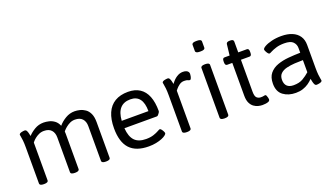

<svg xmlns="http://www.w3.org/2000/svg" viewBox="-68 -1252 3040 1757"><g transform="rotate(-20 1452.5 -373.0)"><path d="M616 -529Q640 -529 667 -522.5Q694 -516 718.5 -499Q743 -482 758 -450Q773 -418 773 -367V-20Q773 2 733 2H729Q689 2 689 -20V-359Q689 -403 665 -429.5Q641 -456 593 -456Q566 -456 543.5 -445Q521 -434 503.5 -419.5Q486 -405 476 -393Q466 -381 465 -379L464 -413Q468 -402 469.5 -389.5Q471 -377 471 -366V-20Q471 2 431 2H427Q387 2 387 -20V-359Q387 -403 363 -429.5Q339 -456 291 -456Q264 -456 241.5 -445.5Q219 -435 202.5 -421.5Q186 -408 177.5 -397.5Q169 -387 169 -387V-20Q169 2 129 2H125Q85 2 85 -20V-371Q85 -412 82 -439Q79 -466 76 -480Q73 -494 73 -497Q73 -504 79.5 -508.5Q86 -513 95 -515.5Q104 -518 113 -519Q122 -520 127 -520Q139 -520 145.5 -509Q152 -498 155.5 -482.5Q159 -467 162 -454Q187 -482 226.5 -505.5Q266 -529 314 -529Q338 -529 366 -522.5Q394 -516 418.5 -498Q443 -480 457 -446Q486 -480 527.5 -504.5Q569 -529 616 -529Z M1136 -529Q1204 -529 1250 -499Q1296 -469 1319 -411Q1342 -353 1342 -268Q1342 -262 1336 -252Q1330 -242 1322.5 -234.5Q1315 -227 1309 -227H993Q999 -144 1036 -105Q1073 -66 1147 -66Q1190 -66 1221 -76.5Q1252 -87 1270 -97.5Q1288 -108 1293 -108Q1300 -108 1308 -98Q1316 -88 1322 -76Q1328 -64 1328 -58Q1328 -49 1314 -38Q1300 -27 1275.5 -17Q1251 -7 1218.5 -0.5Q1186 6 1148 6Q1024 6 963.5 -59Q903 -124 903 -258Q903 -346 929.5 -406.5Q956 -467 1008 -498Q1060 -529 1136 -529ZM1133 -457Q1068 -457 1033 -417.5Q998 -378 993 -299H1253Q1253 -378 1223 -417.5Q1193 -457 1133 -457Z M1670 -529Q1689 -529 1702 -524Q1715 -519 1721.5 -510Q1728 -501 1728 -490Q1728 -480 1725.5 -467.5Q1723 -455 1718.5 -445.5Q1714 -436 1708 -436Q1698 -436 1688.5 -441.5Q1679 -447 1653 -447Q1627 -447 1606 -431.5Q1585 -416 1573 -401Q1561 -386 1561 -386V-20Q1561 2 1521 2H1517Q1477 2 1477 -20V-371Q1477 -412 1474 -439Q1471 -466 1468 -480Q1465 -494 1465 -497Q1465 -504 1471.5 -508.5Q1478 -513 1487 -515.5Q1496 -518 1505 -519Q1514 -520 1519 -520Q1531 -520 1537.5 -509Q1544 -498 1547.5 -482.5Q1551 -467 1554 -454Q1579 -490 1609 -509.5Q1639 -529 1670 -529Z M1888 -525Q1928 -525 1928 -503V-20Q1928 2 1888 2H1884Q1844 2 1844 -20V-503Q1844 -525 1884 -525ZM1892 -752Q1932 -752 1932 -730V-671Q1932 -649 1892 -649H1880Q1840 -649 1840 -671V-730Q1840 -752 1880 -752Z M2179 -650Q2209 -650 2209 -628V-523H2293Q2313 -523 2313 -493V-481Q2313 -451 2293 -451H2209V-140Q2209 -95 2225 -80.5Q2241 -66 2263 -66Q2285 -66 2292 -68.5Q2299 -71 2306 -71Q2313 -71 2317.5 -61Q2322 -51 2324.5 -39.5Q2327 -28 2327 -24Q2327 -10 2314.5 -4Q2302 2 2285 4Q2268 6 2254 6Q2235 6 2213 0.5Q2191 -5 2171 -19.5Q2151 -34 2138 -61Q2125 -88 2125 -132V-451H2075Q2055 -451 2055 -481V-493Q2055 -523 2075 -523H2125L2137 -628Q2139 -650 2169 -650Z M2628 -529Q2690 -529 2734 -510.5Q2778 -492 2801.5 -457Q2825 -422 2825 -372V-148Q2825 -107 2828 -80Q2831 -53 2834 -38.5Q2837 -24 2837 -22Q2837 -15 2830.5 -10.5Q2824 -6 2815 -3.5Q2806 -1 2797 0Q2788 1 2783 1Q2771 1 2764.5 -10.5Q2758 -22 2754.5 -38.5Q2751 -55 2748 -69Q2729 -48 2704 -31Q2679 -14 2648.5 -4Q2618 6 2580 6Q2507 6 2458 -30.5Q2409 -67 2409 -144Q2409 -207 2439 -243.5Q2469 -280 2518 -297.5Q2567 -315 2625.5 -320Q2684 -325 2741 -326V-373Q2741 -407 2717 -432Q2693 -457 2631 -457Q2586 -457 2552.5 -446.5Q2519 -436 2499.5 -425.5Q2480 -415 2475 -415Q2468 -415 2460 -425Q2452 -435 2446 -447.5Q2440 -460 2440 -465Q2440 -478 2466 -493Q2492 -508 2535 -518.5Q2578 -529 2628 -529ZM2741 -254Q2702 -254 2660 -251.5Q2618 -249 2581 -240Q2544 -231 2521.5 -209.5Q2499 -188 2499 -149Q2499 -109 2520.5 -88Q2542 -67 2584 -67Q2639 -67 2675 -88Q2711 -109 2741 -136Z"/></g></svg>

Font: Asap VF Beta
Style: Regular
Weight: 400
Designer: Pablo Cosgaya
Foundry: Pablo Cosgaya
Version: Version 1.007